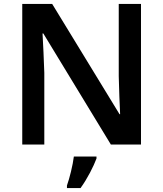

<svg xmlns="http://www.w3.org/2000/svg" viewBox="-20 -734 829 975"><path d="M696 0V-714H583V-347C584 -281 588 -204 590 -154H587L245 -714H93V0H205V-364C203 -435 199 -505 196 -564H200L543 0ZM470 71V61H355C350 104 333 172 320 208V221H389C424 173 455 111 470 71Z"/></svg>

Font: Noto Sans Kayah Li SemiBold
Style: Regular
Weight: 600
Designer: Monotype Design Team, Sérgio Martins
Foundry: Monotype Imaging Inc.
Version: Version 2.002